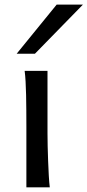

<svg xmlns="http://www.w3.org/2000/svg" viewBox="-20 -801 374 821"><path d="M183.1 -231.9Q183.1 -208.5 183.8 -176.5Q184.6 -144.5 185.8 -111.8Q187 -79.1 188.7 -49.3Q190.4 -19.5 192.9 0H92.8V-258.8Q92.8 -294.4 92.5 -329.1Q92.3 -363.8 91.6 -394.8Q90.8 -425.8 89.4 -452.4Q87.9 -479 85.4 -498H183.1ZM334.5 -781.2 129.4 -571.3H51.3L222.2 -781.2Z"/></svg>

Font: Andika New Basic
Style: Regular
Weight: 400
Designer: Victor Gaultney, Annie Olsen, Julie Remington, Don Collingsworth, Eric Hays
Foundry: SIL International
Version: Version 5.500